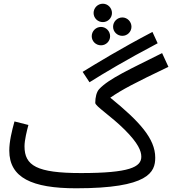

<svg xmlns="http://www.w3.org/2000/svg" viewBox="-20 -993 927 1034"><path d="M534 -874C561 -874 583 -896 583 -923C583 -950 561 -973 534 -973C506 -973 484 -950 484 -923C484 -896 506 -874 534 -874ZM639 -800C666 -800 688 -822 688 -849C688 -876 666 -899 639 -899C611 -899 589 -876 589 -849C589 -822 611 -800 639 -800ZM524 -749C551 -749 573 -771 573 -798C573 -825 551 -848 524 -848C496 -848 474 -825 474 -798C474 -771 496 -749 524 -749ZM462 -550C543 -601 655 -668 829 -760L801 -821C629 -731 502 -653 425 -606ZM390 21C781 21 816 -66 816 -144C816 -247 730 -340 574 -467C638 -511 705 -546 887 -633L853 -707C682 -621 567 -570 514 -513C500 -498 493 -469 493 -439C493 -421 577 -369 652 -294C724 -222 741 -180 741 -149C741 -93 677 -61 416 -61C178 -61 112 -101 112 -205C112 -239 125 -290 133 -320L58 -339C44 -289 30 -231 30 -182C30 -36 152 21 390 21Z"/></svg>

Font: Noto Sans Arabic UI
Style: Regular
Weight: 400
Designer: Monotype Design Team, Nadine Chahine and Nizar Qandah
Foundry: Monotype Imaging Inc.
Version: Version 2.010